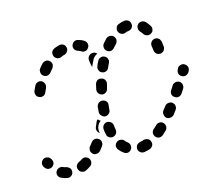

<svg xmlns="http://www.w3.org/2000/svg" viewBox="-128 -707 986 876"><g transform="rotate(-20 365.0 -269.0)"><path d="M479 -7Q478 -12 475 -16Q472 -20 467 -22Q463 -25 458 -25Q453 -26 448 -25Q439 -22 430 -22Q425 -21 421 -19Q417 -17 413 -13Q410 -9 409 -5Q407 0 407 5Q408 15 416 22Q424 29 434 28Q448 27 461 24Q471 21 477 12Q482 3 479 -7ZM27 -26Q21 -17 24 -7Q27 3 36 8Q48 15 62 19Q72 22 81 17Q90 12 93 2Q94 -3 94 -8Q93 -13 91 -17Q88 -21 84 -24Q80 -27 76 -29Q67 -31 61 -35Q52 -40 42 -37Q32 -35 27 -26ZM122 1Q125 11 135 15Q144 20 154 16Q165 12 177 5Q182 3 185 -1Q188 -5 189 -9Q191 -14 190 -19Q190 -24 188 -28Q183 -37 173 -41Q163 -44 154 -39Q145 -34 136 -31Q127 -27 122 -18Q118 -9 122 1ZM379 -4Q382 -7 384 -12Q385 -17 385 -22Q385 -27 383 -31Q381 -36 377 -39Q371 -45 366 -52Q363 -56 359 -59Q354 -61 349 -62Q345 -63 340 -62Q335 -61 331 -58Q322 -52 320 -42Q319 -32 325 -23Q333 -11 344 -2Q351 5 362 5Q372 4 379 -4ZM567 -47Q567 -52 566 -57Q564 -62 561 -66Q555 -74 544 -75Q534 -76 526 -69Q518 -62 509 -56Q505 -53 503 -49Q500 -45 499 -40Q498 -35 500 -30Q501 -25 504 -21Q510 -13 520 -11Q530 -10 539 -16Q548 -23 558 -31Q562 -34 564 -38Q566 -43 567 -47ZM202 -63Q202 -58 204 -54Q206 -49 209 -46Q213 -42 217 -40Q222 -39 227 -39Q232 -39 237 -41Q241 -43 245 -46Q253 -55 261 -64Q264 -68 266 -72Q267 -77 267 -82Q267 -87 264 -92Q262 -96 258 -99Q250 -106 240 -105Q230 -104 223 -96Q216 -88 209 -81Q205 -78 204 -73Q202 -68 202 -63ZM9 -100Q5 -102 0 -102Q-5 -102 -10 -100Q-19 -95 -23 -86Q-26 -76 -22 -66L-20 -63Q-16 -54 -6 -50Q3 -47 13 -51Q22 -56 26 -65Q29 -75 25 -84L23 -88Q21 -92 18 -95Q14 -99 9 -100ZM639 -122Q639 -127 637 -131Q634 -136 631 -139Q623 -146 613 -145Q602 -145 595 -137Q588 -129 580 -121Q573 -113 574 -103Q574 -92 581 -85Q589 -78 599 -79Q610 -79 617 -86Q625 -95 633 -104Q636 -108 638 -112Q639 -117 639 -122ZM305 -91Q309 -88 313 -87Q318 -85 323 -86Q333 -87 340 -95Q346 -103 345 -113Q344 -123 344 -134Q344 -145 336 -152Q328 -159 318 -159Q308 -158 301 -151Q294 -143 294 -133Q294 -120 296 -108Q296 -103 298 -99Q301 -94 305 -91ZM284 -166Q289 -171 295 -174Q290 -178 286 -183Q286 -184 285 -185Q282 -184 279 -181Q276 -178 275 -175Q270 -165 265 -156Q260 -148 262 -138Q264 -129 272 -123Q271 -128 271 -132Q271 -141 274 -150Q278 -159 284 -166ZM688 -170 698 -183Q704 -191 703 -201Q702 -211 694 -218Q690 -221 685 -222Q680 -224 675 -223Q671 -222 666 -220Q662 -218 659 -214L649 -201L645 -196Q638 -188 639 -177Q640 -167 649 -161Q657 -154 667 -155Q677 -157 684 -165ZM321 -186Q331 -185 339 -191Q348 -197 349 -207Q351 -218 353 -229Q356 -239 350 -248Q344 -256 334 -258Q324 -260 315 -255Q307 -249 304 -239Q302 -227 300 -215Q298 -205 305 -197Q311 -188 321 -186ZM744 -284Q736 -291 726 -289Q715 -288 709 -280L706 -275Q700 -267 701 -257Q702 -246 711 -240Q719 -234 729 -235Q739 -237 746 -245L749 -249Q755 -258 754 -268Q752 -278 744 -284ZM341 -285Q351 -282 360 -287Q369 -292 372 -302Q376 -312 379 -322Q383 -332 378 -342Q374 -351 364 -354Q355 -358 345 -354Q336 -349 332 -339Q328 -328 325 -317Q322 -307 326 -298Q331 -289 341 -285ZM671 -436Q667 -439 663 -441Q658 -442 653 -442Q643 -441 636 -433Q629 -425 630 -415Q631 -405 631 -394Q631 -384 638 -376Q645 -369 656 -369Q666 -369 673 -376Q681 -384 681 -394Q681 -407 680 -419Q679 -424 677 -428Q675 -433 671 -436ZM114 -420Q113 -425 110 -429Q107 -433 103 -436Q94 -441 84 -438Q74 -435 69 -426Q63 -416 57 -405Q53 -396 56 -386Q59 -376 69 -372Q73 -369 78 -369Q83 -369 88 -370Q93 -372 96 -375Q100 -379 102 -383Q107 -392 112 -401Q114 -406 115 -411Q116 -416 114 -420ZM376 -380Q385 -375 395 -378Q405 -381 409 -390Q415 -400 420 -409Q426 -418 423 -428Q421 -438 412 -443Q403 -449 393 -446Q383 -444 378 -435Q371 -425 366 -414Q361 -405 364 -395Q366 -385 376 -380ZM345 -469Q352 -477 363 -478Q369 -478 375 -476Q381 -473 385 -467Q377 -465 371 -460Q363 -455 359 -447Q352 -436 346 -425Q344 -422 343 -419Q341 -421 341 -425Q340 -428 340 -431Q340 -442 339 -451Q339 -462 345 -469ZM177 -491Q177 -496 175 -501Q174 -505 170 -509Q167 -513 162 -515Q158 -517 153 -517Q148 -517 143 -516Q139 -514 135 -511Q126 -503 117 -493Q114 -490 112 -485Q111 -480 111 -475Q111 -470 113 -466Q115 -461 119 -458Q126 -451 137 -451Q147 -452 154 -459Q161 -467 169 -474Q172 -477 174 -482Q176 -486 177 -491ZM429 -466Q437 -458 447 -458Q457 -458 465 -466Q472 -473 480 -480Q484 -483 486 -488Q488 -492 489 -497Q489 -502 487 -507Q486 -511 483 -515Q479 -519 475 -521Q471 -523 466 -524Q461 -524 456 -523Q451 -521 447 -518Q438 -510 429 -501Q422 -494 422 -483Q422 -473 429 -466ZM606 -530Q602 -527 600 -522Q598 -518 598 -513Q597 -508 599 -503Q600 -499 603 -495Q609 -488 613 -480Q618 -471 628 -468Q638 -465 647 -470Q651 -472 655 -476Q658 -480 659 -485Q661 -489 660 -494Q660 -499 657 -504Q650 -517 642 -527Q635 -535 625 -536Q614 -537 606 -530ZM354 -507Q357 -510 359 -515Q360 -520 360 -525Q359 -530 357 -534Q354 -539 350 -542Q339 -551 324 -556Q315 -560 305 -556Q296 -552 292 -542Q290 -538 290 -533Q290 -528 292 -523Q294 -519 298 -515Q302 -512 306 -510Q314 -507 319 -503Q327 -496 338 -497Q348 -498 354 -507ZM263 -543Q262 -548 260 -552Q257 -557 253 -559Q249 -562 244 -563Q239 -564 234 -563Q221 -561 209 -557Q204 -555 200 -552Q197 -548 194 -544Q192 -539 192 -534Q192 -529 193 -525Q197 -515 206 -510Q216 -506 225 -509Q234 -513 243 -514Q253 -516 259 -525Q265 -533 263 -543ZM509 -549Q507 -545 506 -540Q505 -535 507 -530Q510 -520 519 -515Q528 -510 538 -513Q547 -516 554 -516Q564 -516 572 -524Q579 -531 578 -542Q578 -552 571 -559Q563 -566 553 -566Q539 -566 524 -561Q519 -560 515 -557Q511 -554 509 -549Z"/></g></svg>

Font: FRB American Cursive Guidelines Dashed Black
Style: Bold Italic
Weight: 900
Italic angle: -25°
Version: Version 2.0;Modular Font Editor K font №1